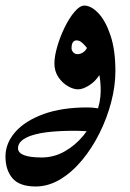

<svg xmlns="http://www.w3.org/2000/svg" viewBox="-31 -363 472 695"><path d="M283.7 -189.5Q276.9 -198.7 266.8 -207.8Q256.8 -216.8 246.6 -216.8Q228 -216.8 228 -188Q228 -180.7 234.1 -173.8Q240.2 -167 249.5 -167Q260.7 -167 270.3 -173.8Q279.8 -180.7 283.7 -189.5ZM-11.2 203.6Q-11.2 155.3 24.4 114.7Q60.1 74.2 126.5 50Q192.9 25.9 284.7 25.9Q301.8 25.9 316.7 28.1Q331.5 30.3 340.8 33.7L309.1 114.7Q301.8 113.3 278.6 111.8Q255.4 110.4 239.3 110.4Q134.8 110.4 84.5 127Q34.2 143.6 34.2 173.3Q34.2 207 120.1 207Q164.1 207 202.6 185.3Q241.2 163.6 270.5 128.2Q299.8 92.8 316.7 50Q333.5 7.3 333.5 -34.7Q333.5 -66.9 328.6 -91.3Q314.5 -68.4 291.7 -54Q269 -39.6 251.5 -39.6Q234.4 -39.6 214.4 -51.3Q194.3 -63 180.2 -84Q166 -105 166 -133.3Q166 -159.2 176.3 -194.6Q186.5 -230 203.1 -263.9Q219.7 -297.9 238.8 -320.3Q257.8 -342.8 274.4 -342.8Q298.8 -342.8 325 -315.4Q351.1 -288.1 368.9 -235.1Q386.7 -182.1 386.7 -106.4Q386.7 -51.8 371.6 6.3Q356.4 64.5 329.3 118.9Q302.2 173.3 265.9 217Q229.5 260.7 186.8 286.4Q144 312 98.1 312Q39.6 312 14.2 282.2Q-11.2 252.4 -11.2 203.6Z"/></svg>

Font: Scheherazade New SemiBold
Style: Regular
Weight: 600
Designer: SIL International
Foundry: SIL International
Version: Version 4.000